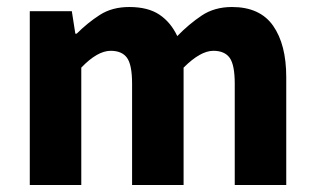

<svg xmlns="http://www.w3.org/2000/svg" viewBox="-20 -528 897 548"><path d="M65 0V-496H185L195 -432H199Q230 -463 265 -485.5Q300 -508 349 -508Q402 -508 434.5 -486.5Q467 -465 486 -425Q519 -459 555.5 -483.5Q592 -508 642 -508Q722 -508 759.5 -454.5Q797 -401 797 -308V0H650V-289Q650 -343 635.5 -363Q621 -383 589 -383Q552 -383 504 -335V0H357V-289Q357 -343 342.5 -363Q328 -383 296 -383Q258 -383 212 -335V0Z"/></svg>

Font: Giro Regular
Style: Bold
Weight: 700
Designer: Paul D. Hunt
Foundry: Adobe Systems Incorporated
Version: Version 1.000;PS 1.0;hotconv 1.0.88;makeotf.lib2.5.647800